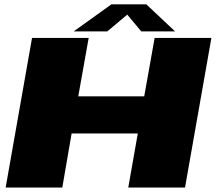

<svg xmlns="http://www.w3.org/2000/svg" viewBox="-20 -846 979 866"><path d="M5.5 0H261L303 -244H601.5L558.5 0H814.5L933.5 -675H677.5L630.5 -411.5H333L380 -675H124.5ZM312.5 -704.5H464L554 -780L617 -704.5H769.5L640 -826.5H482.5Z"/></svg>

Font: Anybody Expanded Black
Style: Italic
Weight: 900
Width: 7
Italic angle: -10°
Version: Version 1.113;gftools[0.9.25]